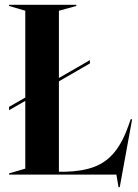

<svg xmlns="http://www.w3.org/2000/svg" viewBox="-20 -732 579 805"><path d="M468 0H18V-5L86 -25V-309L18 -270V-284L86 -323V-687L18 -707V-712H300V-707L227 -687V-405L357 -480V-466L227 -391V-12H255Q327 -14 376.5 -33Q426 -52 460.5 -94.5Q495 -137 520 -209L528 -232H534L482 53H477Z"/></svg>

Font: Nyght Serif Medium
Style: Regular
Weight: 500
Designer: Maksym Kobuzan
Version: Version 0.410